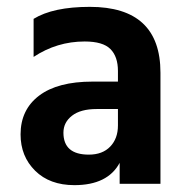

<svg xmlns="http://www.w3.org/2000/svg" viewBox="-20 -536 547 560"><path d="M324 -218H262Q215 -218 190 -198.5Q165 -179 165 -149Q165 -85 239 -85Q279 -85 301.5 -108.5Q324 -132 324 -170ZM78 -370V-481Q135 -516 242 -516Q448 -516 448 -324V0H329V-61Q294 4 197 4Q125 4 82.5 -38Q40 -80 40 -144Q40 -216 94 -257Q148 -298 250 -298H324V-329Q324 -371 302 -393Q280 -415 227 -415Q146 -415 78 -370Z"/></svg>

Font: Hind Semibold
Style: Regular
Weight: 600
Designer: Manushi Parikh, Satya Rajpurohit
Foundry: Indian Type Foundry
Version: Version 1.201;PS 1.0;hotconv 1.0.78;makeotf.lib2.5.61930; tt